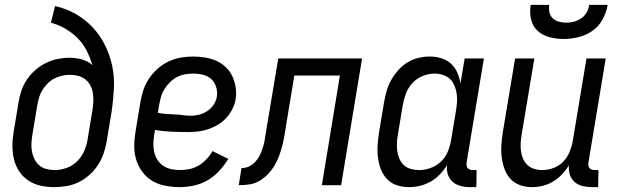

<svg xmlns="http://www.w3.org/2000/svg" viewBox="-20 -760 2540 788"><path d="M203 8Q174 8 146.5 2Q119 -4 96.5 -19Q74 -34 59 -56.5Q44 -79 37.5 -106Q31 -133 31 -161.5Q31 -190 36 -219L56 -339Q60 -364 68 -388Q76 -412 90.5 -433.5Q105 -455 125 -472.5Q145 -490 168.5 -501.5Q192 -513 216.5 -518Q241 -523 265 -523Q291 -523 316 -516Q341 -509 359 -493Q350 -524 335.5 -552.5Q321 -581 298.5 -603.5Q276 -626 248.5 -642Q221 -658 189 -667L206 -735Q252 -725 291 -702.5Q330 -680 360.5 -647.5Q391 -615 411 -574.5Q431 -534 440.5 -489.5Q450 -445 447.5 -397Q445 -349 438 -301L418 -181Q414 -156 405.5 -131Q397 -106 382.5 -83.5Q368 -61 348 -43Q328 -25 304 -13Q280 -1 254 3.5Q228 8 203 8ZM204 -62Q228 -62 252.5 -70.5Q277 -79 295.5 -97Q314 -115 324.5 -138Q335 -161 339 -185L359 -306Q362 -324 363 -341.5Q364 -359 361.5 -376Q359 -393 351.5 -408Q344 -423 331 -433.5Q318 -444 301.5 -448.5Q285 -453 268 -453Q252 -453 235.5 -449.5Q219 -446 203.5 -438Q188 -430 175.5 -417.5Q163 -405 154 -390.5Q145 -376 140.5 -360Q136 -344 133 -328L113 -208Q110 -190 109 -172.5Q108 -155 111 -138.5Q114 -122 121.5 -107Q129 -92 141 -81.5Q153 -71 170 -66.5Q187 -62 204 -62Z M718 8Q688 8 659 2.5Q630 -3 606 -17Q582 -31 565 -53.5Q548 -76 539.5 -103Q531 -130 531 -159.5Q531 -189 536 -219L556 -339Q560 -364 568 -389Q576 -414 591 -436.5Q606 -459 626.5 -477.5Q647 -496 671.5 -507.5Q696 -519 721.5 -523.5Q747 -528 772 -528Q797 -528 821.5 -524Q846 -520 867.5 -510.5Q889 -501 906 -485Q923 -469 933 -448Q943 -427 947 -402.5Q951 -378 947 -353Q944 -333 934 -313Q924 -293 909 -276.5Q894 -260 875 -248.5Q856 -237 835.5 -230Q815 -223 794 -220.5Q773 -218 752 -218Q718 -218 683 -219.5Q648 -221 616 -227L613 -208Q610 -189 609.5 -171Q609 -153 613 -135.5Q617 -118 626.5 -103.5Q636 -89 650 -79.5Q664 -70 682 -66Q700 -62 718 -62Q738 -62 757.5 -66Q777 -70 795 -80.5Q813 -91 827.5 -106.5Q842 -122 852 -140L917 -108Q901 -82 880 -59Q859 -36 832.5 -20.5Q806 -5 776 1.5Q746 8 718 8ZM764 -285Q781 -285 798 -289.5Q815 -294 831 -304.5Q847 -315 857 -330.5Q867 -346 870 -363Q873 -384 867 -403.5Q861 -423 847 -435.5Q833 -448 813.5 -453Q794 -458 773 -458Q756 -458 739 -455Q722 -452 706 -443.5Q690 -435 677 -422Q664 -409 654.5 -393.5Q645 -378 640.5 -361.5Q636 -345 633 -328L628 -297Q643 -294 660.5 -292.5Q678 -291 695.5 -290.5Q713 -290 729.5 -287.5Q746 -285 764 -285Z M960 0 971 -70Q982 -70 993.5 -73.5Q1005 -77 1015 -84.5Q1025 -92 1032.5 -101.5Q1040 -111 1045.5 -121.5Q1051 -132 1055 -143Q1059 -154 1062 -165Q1065 -176 1066.5 -187Q1068 -198 1070 -209L1122 -520H1466L1380 0H1301L1375 -450H1188L1154 -245Q1151 -225 1147.5 -204Q1144 -183 1138.5 -162Q1133 -141 1125.5 -120.5Q1118 -100 1106.5 -80.5Q1095 -61 1079 -44.5Q1063 -28 1043.5 -17Q1024 -6 1002.5 -3Q981 0 960 0Z M1658 8Q1632 8 1608 0Q1584 -8 1567.5 -26Q1551 -44 1542.5 -67Q1534 -90 1531 -115.5Q1528 -141 1530 -167Q1532 -193 1536 -219L1556 -339Q1560 -362 1566.5 -385.5Q1573 -409 1585 -430.5Q1597 -452 1613.5 -471Q1630 -490 1651 -503Q1672 -516 1696 -522Q1720 -528 1743 -528Q1768 -528 1791 -521Q1814 -514 1830.5 -499Q1847 -484 1856.5 -462.5Q1866 -441 1870 -418L1887 -520H1966L1895 -93Q1894 -86 1895 -80Q1896 -74 1899.5 -70Q1903 -66 1908.5 -64Q1914 -62 1921 -62H1936L1935 8H1909Q1889 8 1870 3Q1851 -2 1837.5 -14Q1824 -26 1818 -44.5Q1812 -63 1815 -83Q1803 -63 1786 -45Q1769 -27 1748 -15Q1727 -3 1704 2.5Q1681 8 1658 8ZM1700 -62Q1723 -62 1747 -70.5Q1771 -79 1789.5 -96.5Q1808 -114 1817.5 -137Q1827 -160 1831 -183L1851 -303Q1854 -321 1855.5 -339Q1857 -357 1854.5 -374.5Q1852 -392 1845.5 -408Q1839 -424 1827 -435.5Q1815 -447 1798 -452.5Q1781 -458 1763 -458Q1739 -458 1714.5 -448Q1690 -438 1672.5 -419Q1655 -400 1646 -376Q1637 -352 1633 -328L1613 -208Q1610 -191 1609 -173.5Q1608 -156 1610.5 -139.5Q1613 -123 1619.5 -108Q1626 -93 1638 -82Q1650 -71 1666.5 -66.5Q1683 -62 1700 -62Z M2163 8Q2137 8 2113.5 -0.5Q2090 -9 2074 -27Q2058 -45 2050 -68Q2042 -91 2039 -116Q2036 -141 2038 -167Q2040 -193 2044 -219L2094 -520H2173L2121 -208Q2118 -191 2117 -174Q2116 -157 2118 -140.5Q2120 -124 2126.5 -109Q2133 -94 2144.5 -83Q2156 -72 2172 -67Q2188 -62 2205 -62Q2228 -62 2251.5 -70.5Q2275 -79 2292 -97Q2309 -115 2318 -137.5Q2327 -160 2331 -183L2387 -520H2466L2395 -93Q2394 -86 2395 -80Q2396 -74 2399.5 -70Q2403 -66 2408.5 -64Q2414 -62 2421 -62H2436L2435 8H2409Q2389 8 2370.5 3.5Q2352 -1 2338 -13.5Q2324 -26 2318.5 -44Q2313 -62 2315 -82Q2303 -62 2286.5 -44.5Q2270 -27 2250 -15Q2230 -3 2207.5 2.5Q2185 8 2163 8ZM2293 -600Q2263 -600 2235 -607.5Q2207 -615 2186.5 -633.5Q2166 -652 2159.5 -681Q2153 -710 2158 -740H2234Q2232 -724 2235 -709.5Q2238 -695 2248.5 -685Q2259 -675 2273.5 -671Q2288 -667 2304 -667Q2320 -667 2335.5 -671Q2351 -675 2365.5 -685Q2380 -695 2388 -709.5Q2396 -724 2398 -740H2474Q2469 -710 2453.5 -681Q2438 -652 2411.5 -633.5Q2385 -615 2354 -607.5Q2323 -600 2293 -600Z"/></svg>

Font: Iosevka Curly
Style: Italic
Weight: 400
Italic angle: -9°
Monospace: yes
Designer: Belleve Invis
Foundry: Belleve Invis
Version: Version 22.1.2; ttfautohint (v1.8.4)